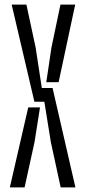

<svg xmlns="http://www.w3.org/2000/svg" viewBox="-20 -820 374 840"><path d="M31 -800H95.5L136 -611.5L163 -435H210L310 0H245.5L202.5 -198L174 -375H130.5ZM182.5 -460.5 205 -611.5 244.5 -800H309L236.5 -460.5ZM23 0 103.5 -350H155L131 -198L87.5 0Z"/></svg>

Font: Big Shoulders Stencil Display
Style: Regular
Weight: 400
Designer: Patric King
Foundry: XO Type Co
Version: Version 1.000